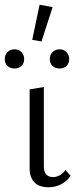

<svg xmlns="http://www.w3.org/2000/svg" viewBox="-31 -785 340 810"><path d="M105 -617 136 -765 191 -755 144 -610ZM-11 -536Q-11 -553 0.5 -565Q12 -577 30 -577Q48 -577 59.5 -565Q71 -553 71 -536Q71 -518 59.5 -507Q48 -496 30 -496Q12 -496 0.5 -507Q-11 -518 -11 -536ZM179 -536Q179 -554 191 -565.5Q203 -577 221 -577Q238 -577 249.5 -565Q261 -553 261 -536Q261 -518 249.5 -507Q238 -496 221 -496Q202 -496 190.5 -507Q179 -518 179 -536ZM94 -79V-408L154 -418V-88Q152 -38 193 -38Q207 -38 221 -45.5Q235 -53 245 -68L267 -43Q252 -21 227.5 -8Q203 5 174 5Q134 5 113.5 -16.5Q93 -38 94 -79Z"/></svg>

Font: Ysabeau Infant Semilight
Style: Regular
Weight: 300
Designer: Christian Thalmann (Catharsis Fonts)
Version: Version 0.003